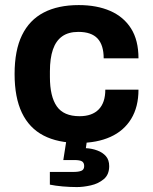

<svg xmlns="http://www.w3.org/2000/svg" viewBox="-20 -559 613 767"><path d="M294.7 12Q210.9 12 153.8 -17.7Q96.7 -47.4 67.5 -108.5Q38.3 -169.7 38.3 -263.2Q38.3 -357.8 67.9 -418.5Q97.5 -479.2 154.6 -508.9Q211.7 -538.7 294.7 -538.7Q367 -538.7 420.5 -515.3Q474 -491.9 503.6 -445.1Q533.2 -398.3 533.2 -326H394.2Q394.2 -379.2 369.5 -405.4Q344.8 -431.6 293.1 -431.6Q253.4 -431.6 228.4 -413.8Q203.4 -396 191.4 -361.1Q179.4 -326.2 179.4 -274V-251.4Q179.4 -173.6 206.9 -134.2Q234.3 -94.8 297.9 -94.8Q347.7 -94.8 374.2 -121.8Q400.7 -148.8 400.7 -200.9H533.2Q533.2 -131.9 504 -84.1Q474.8 -36.3 421.3 -12.2Q367.8 12 294.7 12ZM287.1 188.3Q260.2 188.3 230.7 185.8Q201.2 183.2 179.2 178.6V127.8H274Q293.6 127.8 305 123.3Q316.3 118.7 316.3 104.3Q316.3 91.6 308 85.9Q299.6 80.3 276 80.3H232.9L248.2 -17.1H330.1L323 32.9Q347.3 34.1 368.7 42.1Q390.2 50 403.2 65Q416.2 80 416.2 104.7Q416.2 138.8 394.4 156.8Q372.6 174.9 342.5 181.6Q312.5 188.3 287.1 188.3Z"/></svg>

Font: Archivo Variable SemiBold
Style: Regular
Weight: 600
Designer: Hector Gatti
Foundry: Omnibus-Type
Version: Version 2.001